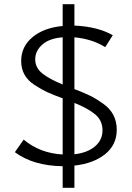

<svg xmlns="http://www.w3.org/2000/svg" viewBox="-20 -786 628 916"><path d="M537 -167Q537 -95 481.5 -50.5Q426 -6 335 4V110H279V7Q138 5 51 -60L93 -120Q170 -55 279 -49V-317Q232 -334 205 -346.5Q178 -359 145 -380.5Q112 -402 96.5 -430.5Q81 -459 81 -495Q81 -564 135.5 -609Q190 -654 279 -662V-766H335V-664Q446 -659 518 -618L482 -561Q420 -600 335 -608V-361Q382 -343 410.5 -329Q439 -315 472 -291.5Q505 -268 521 -237Q537 -206 537 -167ZM279 -383V-608Q215 -603 181.5 -573Q148 -543 148 -503Q148 -463 181.5 -436Q215 -409 279 -383ZM335 -50Q397 -57 433 -87.5Q469 -118 469 -164Q469 -211 434.5 -240Q400 -269 335 -295Z"/></svg>

Font: EauTestInfant
Style: Italic
Weight: 400
Italic angle: -12°
Designer: Christian Thalmann (Catharsis Fonts)
Version: Version 0.001;PS 000.001;hotconv 1.0.88;makeotf.lib2.5.64775